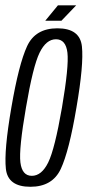

<svg xmlns="http://www.w3.org/2000/svg" viewBox="-20 -712 340 736"><path d="M96.5 4Q10 4 2.5 -65Q-5 -134 23.5 -299.5Q52 -466 83.8 -534.8Q115.5 -603.5 200 -603.5Q286.5 -603.5 294 -534.2Q301.5 -465 273 -299.5Q245 -133 213 -64.5Q181 4 96.5 4ZM102 -38Q139.5 -38 164.8 -89.2Q190 -140.5 217.5 -299.5Q244.5 -458 238.5 -509.8Q232.5 -561.5 194.5 -561.5Q157 -561.5 131.8 -510Q106.5 -458.5 79.5 -299.5Q52 -141 58.2 -89.5Q64.5 -38 102 -38ZM184.5 -632.5 187.5 -636 184.5 -632.5H153.5L202 -691.5H272L215.5 -632.5Z"/></svg>

Font: Anybody Condensed Light
Style: Italic
Weight: 300
Width: 3
Italic angle: -10°
Designer: Tyler Finck
Foundry: Etcetera Type Company
Version: Version 1.010; ttfautohint (v1.8.3) -l 8 -r 50 -G 200 -x 14 